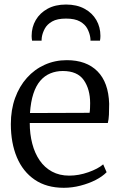

<svg xmlns="http://www.w3.org/2000/svg" viewBox="-20 -838 544 868"><path d="M268.5 11Q190.5 11 137 -25.5Q83.5 -62 56.2 -127Q29 -192 29 -277Q29 -341.5 48.2 -394.8Q67.5 -448 101.8 -486.2Q136 -524.5 182.2 -545.2Q228.5 -566 282 -566Q370.5 -566 420.5 -515.8Q470.5 -465.5 473.5 -369Q473.5 -340.5 472.5 -319.2Q471.5 -298 467.5 -282H114.5Q114.5 -232 125.8 -188.8Q137 -145.5 159.2 -113Q181.5 -80.5 215.2 -62.2Q249 -44 293 -44Q336 -44 379.8 -59.5Q423.5 -75 446.5 -95L462 -59.5Q443 -40 412.2 -24.2Q381.5 -8.5 344 1.2Q306.5 11 268.5 11ZM115.5 -327 385 -328Q386.5 -336 387 -349.2Q387.5 -362.5 387.5 -371.5Q387.5 -434.5 358.8 -475.8Q330 -517 264 -517Q233.5 -517 207.5 -506.2Q181.5 -495.5 162 -472.8Q142.5 -450 130.8 -414Q119 -378 115.5 -327ZM278.5 -817.5Q327 -817.5 362 -798.5Q397 -779.5 415.5 -747.5Q434 -715.5 434 -675.5Q434 -670.5 433.5 -665Q433 -659.5 432 -654H389Q389 -656.5 389 -660.8Q389 -665 388 -669.5Q385 -689 374.8 -708.5Q364.5 -728 341.5 -741Q318.5 -754 278.5 -754Q238.5 -754 215.8 -741Q193 -728 182.5 -708.5Q172 -689 169 -669.5Q168.5 -665 168.2 -660.8Q168 -656.5 168 -654H125Q124 -659.5 123.5 -665Q123 -670.5 123 -675.5Q123 -715.5 141.8 -747.5Q160.5 -779.5 195.2 -798.5Q230 -817.5 278.5 -817.5Z"/></svg>

Font: Merriweather 28pt Light
Style: Regular
Weight: 300
Version: Version 2.100